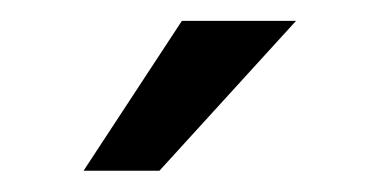

<svg xmlns="http://www.w3.org/2000/svg" viewBox="-20 -770 353 184"><path d="M154.3 -750 60.1 -606.4H132.8L263.7 -750Z"/></svg>

Font: Roboto1
Style: rg
Weight: 400
Designer: Google
Version: Version 2.137; 2017